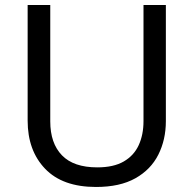

<svg xmlns="http://www.w3.org/2000/svg" viewBox="-20 -734 771 764"><path d="M640 -252Q640 -178 610 -118.5Q580 -59 518.5 -24.5Q457 10 362 10Q229 10 159.5 -62.5Q90 -135 90 -254V-714H180V-251Q180 -164 226.5 -116Q273 -68 367 -68Q432 -68 472.5 -91.5Q513 -115 532 -156.5Q551 -198 551 -252V-714H640Z"/></svg>

Font: lkannada05
Style: Book
Weight: 400
Designer: Jelle Bosma - Monotype Design Team
Foundry: Monotype Imaging Inc.
Version: Version 2.003